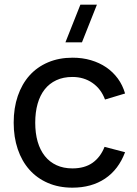

<svg xmlns="http://www.w3.org/2000/svg" viewBox="-20 -808 601 842"><path d="M267 -622.5 332.5 -787.5H405L339.5 -622.5ZM297.5 15Q237.5 15 189.8 -5.8Q142 -26.5 108.8 -64Q75.5 -101.5 57.8 -154Q40 -206.5 40 -270Q40 -334.5 58 -387Q76 -439.5 109.2 -476.8Q142.5 -514 190.5 -534.5Q238.5 -555 298.5 -555Q341.5 -555 378.8 -544Q416 -533 445.8 -512.8Q475.5 -492.5 496.8 -463.5Q518 -434.5 528.5 -398L440.5 -371.5Q423 -418.5 385.2 -444.5Q347.5 -470.5 297.5 -470.5Q257.5 -470.5 227 -456.2Q196.5 -442 176 -416Q155.5 -390 145 -353Q134.5 -316 134.5 -270Q134.5 -223.5 145.2 -186.5Q156 -149.5 176.8 -123.5Q197.5 -97.5 228 -83.5Q258.5 -69.5 297.5 -69.5Q351 -69.5 385.8 -94Q420.5 -118.5 438.5 -164L528.5 -140.5Q500 -64.5 440.8 -24.8Q381.5 15 297.5 15Z"/></svg>

Font: Vela Sans Med
Style: Regular
Weight: 500
Designer: Principal design: Mikhail Sharanda - project Manrope.
Design modification: Ravid Balaliev
Foundry: Mikhail Sharanda
Version: Version 1.001